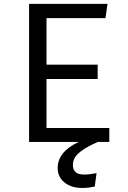

<svg xmlns="http://www.w3.org/2000/svg" viewBox="-20 -726 655 982"><path d="M217.9 -71.3H539V0H480Q429.2 22.6 401.3 42.3Q373.3 62.1 363.1 79.7Q352.8 97.4 352.8 117.4Q352.8 141.5 366.2 154.1Q379.5 166.7 410.3 166.7Q437.9 166.7 473.8 159.5L464.6 228.2Q446.2 231.8 432.3 233.6Q418.5 235.4 400 235.4Q362.1 235.4 333.6 222.1Q305.1 208.7 290 185.9Q274.9 163.1 274.9 134.4Q274.9 92.8 301 59.5Q327.2 26.2 382.1 0H128.7V-706.2H529.7L519.5 -633.3H217.9V-395.4H479.5V-322.1H217.9Z"/></svg>

Font: Fira Code Fixed
Style: Regular
Weight: 400
Monospace: yes
Designer: Carrois Corporate, Edenspiekermann AG, Nikita Prokopov
Foundry: Carrois Corporate, Edenspiekermann AG, Nikita Prokopov
Version: Version 5.002